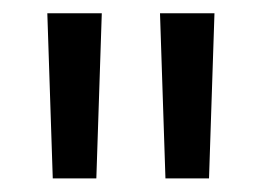

<svg xmlns="http://www.w3.org/2000/svg" viewBox="-20 -682 384 282"><path d="M121.5 -420H57.5L49.5 -662.5H129.5ZM287 -420H223L215 -662.5H295Z"/></svg>

Font: Anek Odia Medium
Style: Regular
Weight: 400
Version: Version 1.003